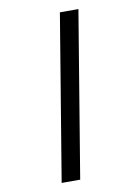

<svg xmlns="http://www.w3.org/2000/svg" viewBox="-102 -891 805 1102"><g transform="rotate(-10 300.0 -340.0)"><path d="M166 143 326 -823H434L274 143Z"/></g></svg>

Font: Iosevka Slab Semibold Extended
Style: Italic
Weight: 600
Width: 7
Italic angle: -9°
Monospace: yes
Designer: Belleve Invis
Foundry: Belleve Invis
Version: Version 11.1.0; ttfautohint (v1.8.3)